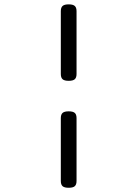

<svg xmlns="http://www.w3.org/2000/svg" viewBox="-20 -701 640 894"><path d="M336.4 -648.9V-356.4Q336.4 -339.4 328.1 -332Q319.8 -324.7 299.8 -324.7Q279.8 -324.7 271.5 -332Q263.2 -339.4 263.2 -356.4V-648.9Q263.2 -666 271.5 -673.3Q279.8 -680.7 299.8 -680.7Q319.8 -680.7 328.1 -673.3Q336.4 -666 336.4 -648.9ZM336.4 -150.9V141.6Q336.4 158.7 328.1 166Q319.8 173.3 299.8 173.3Q279.8 173.3 271.5 166Q263.2 158.7 263.2 141.6V-150.9Q263.2 -168 271.5 -175.3Q279.8 -182.6 299.8 -182.6Q319.8 -182.6 328.1 -175.3Q336.4 -168 336.4 -150.9Z"/></svg>

Font: Courier Prime Code
Style: Regular
Weight: 400
Designer: Alan Dague-Greene
Foundry: Quote-Unquote Apps
Version: Version 3.0318